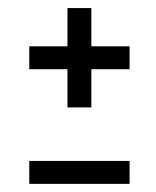

<svg xmlns="http://www.w3.org/2000/svg" viewBox="-20 -451 383 471"><path d="M51.8 0V-56.2H297.9V0ZM145.5 -187.5V-281.2H51.8V-337.4H145.5V-431.2H204.1V-337.4H297.9V-281.2H204.1V-187.5Z"/></svg>

Font: Oswald-Light
Style: Light
Weight: 300
Designer: vernon adams
Foundry: vernon adams
Version: Version ; ttfautohint (v0.92.18-e454-dirty) -l 8 -r 50 -G 20